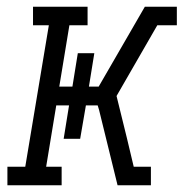

<svg xmlns="http://www.w3.org/2000/svg" viewBox="-20 -550 545 570"><path d="M2 0V-55H55L125 -475H78V-530H240V-475H186L156 -293H195L211 -392H260L244 -293H273L410 -530H460L453 -485L460 -530H505V-475H447L326 -265L357 -139L377 -55H428V0H372L380 -45L372 0H329L274 -224L270 -237H235L218 -138H169L185 -237H147L117 -55H163V0Z"/></svg>

Font: Iosevka Slab Light Oblique
Style: Regular
Weight: 300
Italic angle: -9°
Monospace: yes
Designer: Belleve Invis
Foundry: Belleve Invis
Version: Version 11.1.1; ttfautohint (v1.8.3)